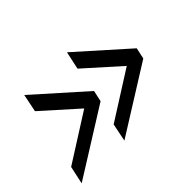

<svg xmlns="http://www.w3.org/2000/svg" viewBox="-86 -634 747 747"><g transform="rotate(-45 288.0 -260.5)"><path d="M521 -234 243 -60 258 -134 455 -259 312 -387 328 -461 531 -280ZM286 -234 8 -60 24 -134 221 -259 78 -387 93 -461 296 -280Z"/></g></svg>

Font: Raleway Thin Medium
Style: Italic
Weight: 500
Italic angle: -12°
Version: Version 4.026